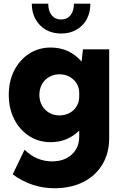

<svg xmlns="http://www.w3.org/2000/svg" viewBox="-20 -752 653 1026"><path d="M251.5 7.8Q186.5 7.8 135.7 -25.1Q85 -58.1 55.9 -115.2Q26.9 -172.4 26.9 -245.1Q26.9 -318.4 55.9 -375.2Q85 -432.1 135.7 -465.1Q186.5 -498 251.5 -498Q301.8 -498 343.8 -478.3Q385.7 -458.5 416 -422.9L423.3 -488.3H563.5V-13.7Q563.5 66.4 527.1 127Q490.7 187.5 424.8 220.7Q358.9 253.9 270.5 253.9Q149.4 253.9 47.9 179.7L111.3 48.3Q175.8 110.4 258.8 110.4Q301.8 110.4 334.2 94Q366.7 77.6 385 47.9Q403.3 18.1 403.3 -20.5V-54.2Q374 -24.9 335.4 -8.5Q296.9 7.8 251.5 7.8ZM297.4 -135.3Q327.1 -135.3 351.1 -147.9Q375 -160.6 389.2 -183.6Q403.3 -206.5 403.3 -235.4V-255.9Q403.3 -284.7 388.9 -307.1Q374.5 -329.6 350.6 -342.3Q326.7 -355 297.4 -355Q267.1 -355 242.7 -340.8Q218.3 -326.7 204.3 -301.8Q190.4 -276.9 190.4 -245.1Q190.4 -213.4 204.3 -188.5Q218.3 -163.6 242.7 -149.4Q267.1 -135.3 297.4 -135.3ZM462.9 -732.4Q462.9 -685.1 443.4 -649.2Q423.8 -613.3 388.4 -593Q353 -572.8 306.6 -572.8Q260.3 -572.8 225.1 -593Q189.9 -613.3 169.9 -649.2Q149.9 -685.1 149.9 -732.4H237.8Q237.8 -692.9 256.3 -670.4Q274.9 -647.9 306.6 -647.9Q338.4 -647.9 356.7 -670.4Q375 -692.9 375 -732.4Z"/></svg>

Font: Kumbh Sans ExtraBold
Style: Regular
Weight: 800
Version: Version 1.005